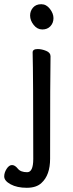

<svg xmlns="http://www.w3.org/2000/svg" viewBox="-25 -724 346 912"><path d="M-5 114Q-5 96 6.5 78Q18 60 32 60Q46 60 59.5 77Q73 94 104 94Q133 94 133 31Q133 -364 130 -475Q130 -491 154 -491Q173 -491 194 -482.5Q215 -474 215 -457Q213 -364 213 30Q213 108 172 145Q148 168 102 168Q56 168 25.5 151.5Q-5 135 -5 114ZM118 -650Q118 -672 132 -688Q146 -704 171 -704Q195 -704 212 -682Q229 -660 229 -638Q229 -615 214.5 -599.5Q200 -584 176 -584Q152 -584 135 -605.5Q118 -627 118 -650Z"/></svg>

Font: LXGW WenKai Medium
Style: Regular
Weight: 500
Designer: LXGW / Fontworks Inc.
Foundry: LXGW / Fontworks Inc.
Version: Version 1.501; October 10, 2024